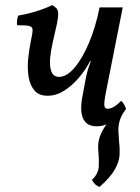

<svg xmlns="http://www.w3.org/2000/svg" viewBox="-20 -487 548 754"><path d="M359 9Q332 9 317.5 -5.5Q303 -20 300 -44.5Q297 -69 302 -99L318 -185Q322 -203 328 -222.5Q334 -242 341 -253H337Q319 -217 292 -184.5Q265 -152 233 -131.5Q201 -111 167 -111Q133 -111 115.5 -131.5Q98 -152 92.5 -184.5Q87 -217 90.5 -254Q94 -291 101 -325Q108 -356 108 -369Q108 -382 94.5 -385Q81 -388 47 -388Q46 -397 47 -407.5Q48 -418 52 -426Q67 -428 93.5 -434.5Q120 -441 146 -450.5Q172 -460 185 -467Q197 -460 202.5 -453.5Q208 -447 208.5 -433.5Q209 -420 203.5 -393.5Q198 -367 187 -320Q172 -255 178 -220Q184 -185 212 -185Q242 -185 273 -221.5Q304 -258 330 -320Q356 -382 371 -458H462L395 -120Q388 -82 390 -71Q392 -60 403 -60Q414 -60 427 -67.5Q440 -75 456 -91Q463 -85 467.5 -76.5Q472 -68 475 -59Q452 -33 422.5 -12Q393 9 359 9ZM320 -246V-264H358V-246ZM371 247Q351 240 341 219Q367 196 368 164Q369 132 366 105Q363 75 372.5 48.5Q382 22 402.5 -4.5Q423 -31 454 -59H475Q457 -36 450.5 -14.5Q444 7 445 28.5Q446 50 448 74Q451 97 449.5 122.5Q448 148 431 178.5Q414 209 371 247Z"/></svg>

Font: Vollkorn
Style: Italic
Weight: 400
Italic angle: -11°
Designer: Friedrich Althausen
Foundry: Friedrich Althausen
Version: Version 5.001